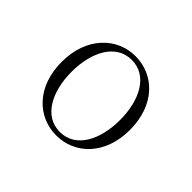

<svg xmlns="http://www.w3.org/2000/svg" viewBox="-151 -1015 1302 1302"><g transform="rotate(45 500.0 -364.5)"><path d="M499 16C677 16 826 -126 826 -364C826 -605 677 -745 499 -745C322 -745 172 -601 172 -364C172 -123 322 16 499 16ZM499 -18C347 -18 267 -175 267 -364C267 -552 347 -709 499 -709C652 -709 731 -552 731 -364C731 -175 652 -18 499 -18Z"/></g></svg>

Font: Harano Aji Mincho K1
Style: Regular
Weight: 400
Foundry: Masamichi Hosoda
Version: HaranoAjiMinchoK1-Regular version 20230610;ttx 4.39.4